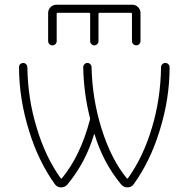

<svg xmlns="http://www.w3.org/2000/svg" viewBox="-20 -813 793 812"><path d="M224.6 -758.8Q219.7 -758.8 219.7 -753.9V-638.7Q219.7 -631.8 214.4 -626.5Q209 -621.1 201.7 -621.1Q194.3 -621.1 189 -626.5Q183.6 -631.8 183.6 -638.7V-757.8Q183.6 -772.5 193.8 -782.7Q204.1 -793 218.8 -793H539.1Q553.7 -793 564 -782.7Q574.2 -772.5 574.2 -757.8V-638.7Q574.2 -631.8 568.8 -626.5Q563.5 -621.1 556.2 -621.1Q548.8 -621.1 543.5 -626.5Q538.1 -631.8 538.1 -638.7V-753.9Q538.1 -758.8 533.2 -758.8H400.4Q396.5 -758.8 396.5 -753.9V-638.7Q396.5 -631.8 391.1 -626.5Q385.7 -621.1 378.9 -621.1Q372.1 -621.1 366.7 -626.5Q361.3 -631.8 361.3 -638.7V-753.9Q361.3 -758.8 357.4 -758.8ZM236.3 -59.6Q239.3 -55.7 242.2 -59.6Q320.3 -154.3 360.4 -306.6Q361.3 -310.5 360.4 -314.5Q334 -418.9 332 -529.3Q332 -536.1 337.4 -541.5Q342.8 -546.9 349.6 -546.9Q356.4 -546.9 361.8 -541.5Q367.2 -536.1 367.2 -529.3Q370.1 -393.6 410.2 -266.6Q451.2 -137.7 515.6 -59.6Q518.6 -55.7 521.5 -59.6Q586.9 -151.4 623 -274.4Q659.2 -394.5 661.1 -529.3Q661.1 -536.1 666.5 -541.5Q671.9 -546.9 679.2 -546.9Q686.5 -546.9 691.9 -541.5Q697.3 -536.1 697.3 -529.3Q697.3 -393.6 654.3 -257.8Q615.2 -130.9 544.9 -33.2Q535.2 -20.5 519 -20.5Q502.9 -20.5 492.2 -33.2Q416 -125 379.9 -245.1Q379.9 -246.1 378.9 -246.1Q377.9 -246.1 377.9 -245.1Q342.8 -127 265.6 -33.2Q254.9 -20.5 238.3 -20.5Q221.7 -20.5 211.9 -34.2Q142.6 -130.9 103.5 -257.8Q60.5 -394.5 60.5 -529.3Q60.5 -537.1 65.9 -542Q71.3 -546.9 78.1 -546.9Q85 -546.9 90.3 -541.5Q95.7 -536.1 95.7 -529.3Q97.7 -394.5 134.8 -274.4Q170.9 -151.4 236.3 -59.6Z"/></svg>

Font: Gen Jyuu Gothic ExtraLight
Style: Regular
Weight: 100
Designer: [Source Han Sans]
Ryoko NISHIZUKA  (kana & ideographs); Paul D. Hunt (Latin, Greek & Cyrillic); Wenlong ZHANG  (bopomofo
Version: Version 1.002.20150607